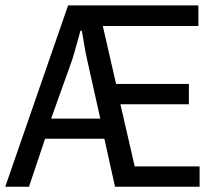

<svg xmlns="http://www.w3.org/2000/svg" viewBox="-24 -707 811 727"><path d="M-4.1 0 233.8 -686.5H727.2V-608.6H365.3L415.5 -389.1H691.2V-312.2H431.9L486.1 -76.9H731.8V0H411.5L371.2 -181.6H146.7L85.8 0ZM169.6 -257.9H355.8L305.7 -481.7Q302.7 -495.8 299.7 -510.4Q296.7 -525 294.5 -539.7Q292.3 -554.5 290 -567.4Q287.8 -580.4 285.8 -590.4H280.3Q278.9 -583.7 275.2 -571Q271.5 -558.2 267.1 -541.6Q262.6 -525 257.9 -509.3Q253.1 -493.7 249.7 -481.7Z"/></svg>

Font: Archivo SemiBold Condensed
Style: Regular
Weight: 600
Width: 3
Version: Version 2.001